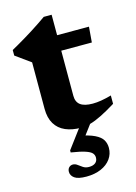

<svg xmlns="http://www.w3.org/2000/svg" viewBox="-123 -632 674 952"><g transform="rotate(-15 213.5 -156.0)"><path d="M240 -150Q240 -118 260.5 -102.8Q281 -87.5 323.5 -87.5Q344 -87.5 368 -91.5Q392 -95.5 420 -103.5V-60.5Q377 -34 344.2 -17.8Q311.5 -1.5 285.5 5.8Q259.5 13 236.5 13Q190.5 13 156.5 -1.8Q122.5 -16.5 104 -47.2Q85.5 -78 85.5 -124.5V-363L8.5 -418.5V-447Q23 -455 41.8 -465.8Q60.5 -476.5 81.2 -489Q102 -501.5 123 -514.8Q144 -528 163.5 -541.2Q183 -554.5 199.5 -566H240V-449ZM177 -381.5 178 -461H403.5L397 -381.5ZM200 254Q157 254 139 241Q121 228 121 209Q121 195 129 186.8Q137 178.5 149.5 178.5Q161 178.5 171.5 186.5Q182 194.5 194.5 202.8Q207 211 224 211Q245.5 211 257.2 201.5Q269 192 269 174.5Q269 161.5 260.5 151.8Q252 142 227.5 133.8Q203 125.5 154.5 118V107.5L252 -23H306L211 104L211.5 47.5Q265.5 58 294 72Q322.5 86 333 104Q343.5 122 343.5 144.5Q343.5 176 325.5 201Q307.5 226 275 240Q242.5 254 200 254Z"/></g></svg>

Font: Newsreader
Style: Bold
Weight: 700
Designer: Hugues Gentile
Foundry: Production Type
Version: Version 1.003